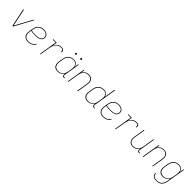

<svg xmlns="http://www.w3.org/2000/svg" viewBox="564 -2865 5207 5207"><g transform="rotate(45 3168.0 -261.0)"><path d="M220 0H244L531 -530H507L316 -177Q296 -139 276 -101.5Q256 -64 236 -26Q229 -64 221.5 -101.5Q214 -139 206 -177L131 -530H108Z M827 8Q867 8 907.5 -3.5Q948 -15 982.5 -43Q1017 -71 1039 -108L1020 -117Q1000 -83 969 -57.5Q938 -32 901 -21.5Q864 -11 827 -11Q794 -11 763.5 -19Q733 -27 710 -47Q687 -67 674.5 -95Q662 -123 661 -155.5Q660 -188 665 -220L674 -271Q712 -260 752.5 -257Q793 -254 834 -254Q862 -254 890.5 -255Q919 -256 947.5 -262Q976 -268 1002.5 -282Q1029 -296 1047.5 -321Q1066 -346 1070 -375Q1076 -411 1064.5 -444Q1053 -477 1027 -499Q1001 -521 967 -529.5Q933 -538 897 -538Q864 -538 830.5 -531Q797 -524 767 -505Q737 -486 714.5 -458Q692 -430 680 -398Q668 -366 663 -333L645 -223Q639 -187 640 -151Q641 -115 655.5 -84Q670 -53 696 -31Q722 -9 756.5 -0.5Q791 8 827 8ZM851 -272Q806 -272 762 -274.5Q718 -277 677 -290L676 -286L683 -330Q688 -360 699 -389.5Q710 -419 730 -445Q750 -471 778 -488.5Q806 -506 836.5 -512.5Q867 -519 897 -519Q928 -519 958 -512Q988 -505 1011 -486Q1034 -467 1044.5 -438Q1055 -409 1050 -378Q1045 -348 1023 -323Q1001 -298 971 -287.5Q941 -277 911 -274.5Q881 -272 851 -272Z M1284 0H1305L1353 -294Q1359 -327 1369 -358.5Q1379 -390 1396.5 -420Q1414 -450 1440 -473.5Q1466 -497 1498 -508Q1530 -519 1563 -519Q1582 -519 1601 -516.5Q1620 -514 1633.5 -501.5Q1647 -489 1648 -470Q1649 -451 1646 -432H1667Q1671 -455 1669.5 -479Q1668 -503 1650.5 -517.5Q1633 -532 1609.5 -535Q1586 -538 1563 -538Q1533 -538 1503 -529.5Q1473 -521 1447.5 -501Q1422 -481 1403 -455Q1384 -429 1371 -401L1392 -530H1256V-511H1368Z M1955 8Q1992 8 2030 -3.5Q2068 -15 2098.5 -42.5Q2129 -70 2148 -105L2142 -68Q2139 -48 2145 -28.5Q2151 -9 2169 -0.5Q2187 8 2208 8H2224V-11H2211Q2196 -11 2182.5 -17.5Q2169 -24 2165 -38.5Q2161 -53 2163 -68L2239 -530H2218L2199 -410Q2193 -447 2173 -478.5Q2153 -510 2118 -524Q2083 -538 2044 -538Q2011 -538 1978.5 -530.5Q1946 -523 1916.5 -503.5Q1887 -484 1865.5 -456.5Q1844 -429 1832 -397.5Q1820 -366 1815 -333L1797 -223Q1791 -189 1791 -155Q1791 -121 1801.5 -90Q1812 -59 1834.5 -35.5Q1857 -12 1889 -2Q1921 8 1955 8ZM1961 -11Q1923 -11 1888 -26Q1853 -41 1834.5 -73Q1816 -105 1813.5 -143Q1811 -181 1817 -220L1835 -330Q1840 -360 1851 -389Q1862 -418 1881.5 -443.5Q1901 -469 1928 -487Q1955 -505 1984.5 -512Q2014 -519 2044 -519Q2075 -519 2103.5 -510Q2132 -501 2151 -479Q2170 -457 2178.5 -429Q2187 -401 2187 -370.5Q2187 -340 2182 -309L2164 -199Q2159 -170 2149 -141.5Q2139 -113 2120 -87.5Q2101 -62 2075 -44Q2049 -26 2019.5 -18.5Q1990 -11 1961 -11ZM2173 -659Q2179 -659 2185 -661Q2191 -663 2194.5 -668Q2198 -673 2199 -679Q2200 -687 2198 -695Q2196 -703 2189 -707.5Q2182 -712 2173 -712Q2167 -712 2161.5 -710Q2156 -708 2152 -702.5Q2148 -697 2147 -692Q2146 -683 2148 -675Q2150 -667 2157.5 -663Q2165 -659 2173 -659ZM1973 -659Q1979 -659 1985 -661Q1991 -663 1994.5 -668Q1998 -673 1999 -679Q2000 -687 1998 -695Q1996 -703 1989 -707.5Q1982 -712 1973 -712Q1967 -712 1961.5 -710Q1956 -708 1952 -702.5Q1948 -697 1947 -692Q1946 -683 1948 -675Q1950 -667 1957.5 -663Q1965 -659 1973 -659Z M2344 0H2365L2420 -331Q2424 -360 2434.5 -388.5Q2445 -417 2463 -442.5Q2481 -468 2507 -486Q2533 -504 2562.5 -511.5Q2592 -519 2621 -519Q2651 -519 2679.5 -510Q2708 -501 2727 -479Q2746 -457 2754.5 -429Q2763 -401 2763 -371Q2763 -341 2758 -310L2707 0H2728L2779 -307Q2784 -341 2784 -375Q2784 -409 2774 -440Q2764 -471 2742 -494.5Q2720 -518 2688 -528Q2656 -538 2623 -538Q2586 -538 2549 -526.5Q2512 -515 2483 -488Q2454 -461 2435 -427L2452 -530H2431Z M3107 8Q3144 8 3182 -3.5Q3220 -15 3250.5 -42.5Q3281 -70 3300 -105L3294 -68Q3291 -48 3297 -28.5Q3303 -9 3321 -0.5Q3339 8 3360 8H3376V-11H3363Q3348 -11 3334.5 -17.5Q3321 -24 3317 -38.5Q3313 -53 3315 -68L3425 -735H3404L3351 -410Q3345 -447 3325 -478.5Q3305 -510 3270 -524Q3235 -538 3196 -538Q3163 -538 3130.5 -530.5Q3098 -523 3068.5 -503.5Q3039 -484 3017.5 -456.5Q2996 -429 2984 -397.5Q2972 -366 2967 -333L2949 -223Q2943 -189 2943 -155Q2943 -121 2953.5 -90Q2964 -59 2986.5 -35.5Q3009 -12 3041 -2Q3073 8 3107 8ZM3113 -11Q3075 -11 3040 -26Q3005 -41 2986.5 -73Q2968 -105 2965.5 -143Q2963 -181 2969 -220L2987 -330Q2992 -360 3003 -389Q3014 -418 3033.5 -443.5Q3053 -469 3080 -487Q3107 -505 3136.5 -512Q3166 -519 3196 -519Q3227 -519 3255.5 -510Q3284 -501 3303 -479Q3322 -457 3330.5 -429Q3339 -401 3339 -370.5Q3339 -340 3334 -309L3316 -199Q3311 -170 3301 -141.5Q3291 -113 3272 -87.5Q3253 -62 3227 -44Q3201 -26 3171.5 -18.5Q3142 -11 3113 -11Z M3707 8Q3747 8 3787.5 -3.5Q3828 -15 3862.5 -43Q3897 -71 3919 -108L3900 -117Q3880 -83 3849 -57.5Q3818 -32 3781 -21.5Q3744 -11 3707 -11Q3674 -11 3643.5 -19Q3613 -27 3590 -47Q3567 -67 3554.5 -95Q3542 -123 3541 -155.5Q3540 -188 3545 -220L3554 -271Q3592 -260 3632.5 -257Q3673 -254 3714 -254Q3742 -254 3770.5 -255Q3799 -256 3827.5 -262Q3856 -268 3882.5 -282Q3909 -296 3927.5 -321Q3946 -346 3950 -375Q3956 -411 3944.5 -444Q3933 -477 3907 -499Q3881 -521 3847 -529.5Q3813 -538 3777 -538Q3744 -538 3710.5 -531Q3677 -524 3647 -505Q3617 -486 3594.5 -458Q3572 -430 3560 -398Q3548 -366 3543 -333L3525 -223Q3519 -187 3520 -151Q3521 -115 3535.5 -84Q3550 -53 3576 -31Q3602 -9 3636.5 -0.5Q3671 8 3707 8ZM3731 -272Q3686 -272 3642 -274.5Q3598 -277 3557 -290L3556 -286L3563 -330Q3568 -360 3579 -389.5Q3590 -419 3610 -445Q3630 -471 3658 -488.5Q3686 -506 3716.5 -512.5Q3747 -519 3777 -519Q3808 -519 3838 -512Q3868 -505 3891 -486Q3914 -467 3924.5 -438Q3935 -409 3930 -378Q3925 -348 3903 -323Q3881 -298 3851 -287.5Q3821 -277 3791 -274.5Q3761 -272 3731 -272Z M4164 0H4185L4233 -294Q4239 -327 4249 -358.5Q4259 -390 4276.5 -420Q4294 -450 4320 -473.5Q4346 -497 4378 -508Q4410 -519 4443 -519Q4462 -519 4481 -516.5Q4500 -514 4513.5 -501.5Q4527 -489 4528 -470Q4529 -451 4526 -432H4547Q4551 -455 4549.5 -479Q4548 -503 4530.5 -517.5Q4513 -532 4489.5 -535Q4466 -538 4443 -538Q4413 -538 4383 -529.5Q4353 -521 4327.5 -501Q4302 -481 4283 -455Q4264 -429 4251 -401L4272 -530H4136V-511H4248Z M4841 8Q4877 8 4914 -3.5Q4951 -15 4980.5 -42Q5010 -69 5028 -104L5022 -68Q5019 -48 5025 -28.5Q5031 -9 5049 -0.5Q5067 8 5088 8H5104V-11H5091Q5076 -11 5062.5 -17.5Q5049 -24 5045 -38.5Q5041 -53 5043 -68L5119 -530H5098L5044 -199Q5039 -170 5029 -141.5Q5019 -113 5000.5 -87.5Q4982 -62 4956 -44Q4930 -26 4900.5 -18.5Q4871 -11 4842 -11Q4812 -11 4783.5 -20.5Q4755 -30 4736 -51.5Q4717 -73 4708.5 -101Q4700 -129 4700 -159.5Q4700 -190 4705 -220L4756 -530H4735L4685 -223Q4679 -189 4679 -155Q4679 -121 4689.5 -90Q4700 -59 4721.5 -35.5Q4743 -12 4775 -2Q4807 8 4841 8Z M5224 0H5245L5300 -331Q5304 -360 5314.5 -388.5Q5325 -417 5343 -442.5Q5361 -468 5387 -486Q5413 -504 5442.5 -511.5Q5472 -519 5501 -519Q5531 -519 5559.5 -510Q5588 -501 5607 -479Q5626 -457 5634.5 -429Q5643 -401 5643 -371Q5643 -341 5638 -310L5587 0H5608L5659 -307Q5664 -341 5664 -375Q5664 -409 5654 -440Q5644 -471 5622 -494.5Q5600 -518 5568 -528Q5536 -538 5503 -538Q5466 -538 5429 -526.5Q5392 -515 5363 -488Q5334 -461 5315 -427L5332 -530H5311Z M5957 213Q5989 213 6021.5 205Q6054 197 6083 177.5Q6112 158 6133 130.5Q6154 103 6165.5 71.5Q6177 40 6182 8L6271 -530H6250L6231 -410Q6225 -447 6205 -478.5Q6185 -510 6150 -524Q6115 -538 6076 -538Q6043 -538 6010.5 -530.5Q5978 -523 5948.5 -503.5Q5919 -484 5897.5 -456.5Q5876 -429 5864 -397.5Q5852 -366 5847 -333L5829 -223Q5823 -189 5823 -155Q5823 -121 5833.5 -90Q5844 -59 5866.5 -35.5Q5889 -12 5921 -2Q5953 8 5987 8Q6024 8 6062 -3.5Q6100 -15 6130.5 -42.5Q6161 -70 6180 -105L6162 5Q6156 42 6141 77.5Q6126 113 6097 141.5Q6068 170 6031 182Q5994 194 5957 194Q5928 194 5900.5 189Q5873 184 5850 170Q5827 156 5814.5 131Q5802 106 5806 77H5785Q5781 110 5794.5 139Q5808 168 5834.5 184.5Q5861 201 5892.5 207Q5924 213 5957 213ZM5993 -11Q5955 -11 5920 -26Q5885 -41 5866.5 -73Q5848 -105 5845.5 -143Q5843 -181 5849 -220L5867 -330Q5872 -360 5883 -389Q5894 -418 5913.5 -443.5Q5933 -469 5960 -487Q5987 -505 6016.5 -512Q6046 -519 6076 -519Q6107 -519 6135.5 -510Q6164 -501 6183 -479Q6202 -457 6210.5 -429Q6219 -401 6219 -370.5Q6219 -340 6214 -309L6196 -199Q6191 -170 6181 -141.5Q6171 -113 6152 -87.5Q6133 -62 6107 -44Q6081 -26 6051.5 -18.5Q6022 -11 5993 -11Z"/></g></svg>

Font: Iosevka Sparkle Thin
Style: Italic
Weight: 100
Italic angle: -9°
Designer: Belleve Invis
Foundry: Belleve Invis
Version: Version 4.5.0; ttfautohint (v1.8.3)